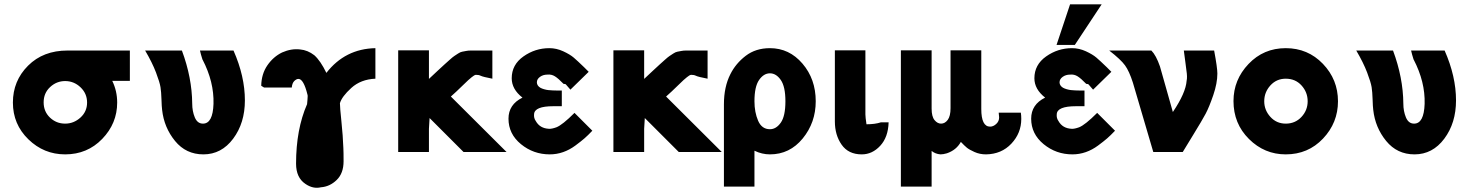

<svg xmlns="http://www.w3.org/2000/svg" viewBox="-20 -707 6843 893"><path d="M294 -472H584V-331H502Q525 -284 525 -230Q525 -133 455.5 -61Q386 11 283 11Q184 11 112 -59Q40 -129 40 -230Q40 -331 110.5 -401.5Q181 -472 294 -472ZM283 -132Q323 -132 354 -160Q385 -188 385 -230Q385 -272 354.5 -301Q324 -330 283 -330Q243 -330 213 -302Q183 -274 183 -231Q183 -188 212.5 -160Q242 -132 283 -132Z M655 -472H826Q873 -346 874 -225Q874 -190 886 -161Q898 -132 924 -132Q970 -132 973 -224Q976 -326 922 -430V-429Q914 -454 910 -472H1066Q1119 -352 1119 -240Q1119 -135 1064.5 -62Q1010 11 926 11Q845 11 794 -51.5Q743 -114 734 -196Q732 -211 731 -245Q730 -279 726.5 -301.5Q723 -324 705.5 -370Q688 -416 655 -472Z M1195 -308Q1196 -363 1223.5 -403Q1251 -443 1292 -463Q1335 -482 1376 -477Q1411 -474 1442 -450Q1471 -424 1498 -368Q1585 -480 1726 -483V-341Q1658 -338 1614 -298Q1570 -258 1561 -227Q1561 -208 1568 -141.5Q1575 -75 1577 -18Q1578 0 1578 43Q1578 99 1546 130Q1514 161 1473 164Q1436 173 1400 148Q1357 119 1357 54Q1357 -105 1408 -222V-220L1410 -242Q1412 -263 1410 -267Q1392 -340 1368 -340Q1359 -340 1349 -330.5Q1339 -321 1337 -300H1208Z M1832 0V-473H1975V-340Q1991 -355 2014 -376.5Q2037 -398 2046.5 -406.5Q2056 -415 2071 -428.5Q2086 -442 2093 -446.5Q2100 -451 2110.5 -458Q2121 -465 2129.5 -466.5Q2138 -468 2148 -470Q2158 -472 2170 -472H2270V-341Q2249 -345 2235 -348.5Q2221 -352 2216 -354.5Q2211 -357 2205.5 -358Q2200 -359 2193 -359Q2186 -358 2174 -348Q2163 -340 2132 -309.5Q2101 -279 2077 -258L2336 0H2136L1978 -158L1975 -108V0Z M2345 -155Q2345 -221 2410 -253Q2360 -292 2360 -343Q2360 -406 2414.5 -444.5Q2469 -483 2535 -483Q2568 -483 2599.5 -468.5Q2631 -454 2648.5 -439Q2666 -424 2697 -394L2718 -373L2633 -290Q2632 -291 2613 -313Q2611 -317 2601 -317Q2577 -342 2561 -352Q2545 -362 2526 -360Q2506 -360 2491.5 -349.5Q2477 -339 2477 -324Q2477 -316 2481.5 -309.5Q2486 -303 2493 -299Q2500 -295 2510.5 -292Q2521 -289 2530 -288Q2539 -287 2550.5 -286.5Q2562 -286 2569 -286Q2576 -286 2585 -286H2593V-213H2554Q2466 -213 2464 -176Q2462 -158 2472 -144Q2491 -110 2533 -108Q2546 -107 2568 -115Q2596 -126 2652 -182L2735 -99Q2714 -77 2698.5 -63.5Q2683 -50 2656 -30Q2629 -10 2599 0.5Q2569 11 2537 11Q2461 11 2403 -36.5Q2345 -84 2345 -155Z M2833 0V-473H2976V-340Q2992 -355 3015 -376.5Q3038 -398 3047.5 -406.5Q3057 -415 3072 -428.5Q3087 -442 3094 -446.5Q3101 -451 3111.5 -458Q3122 -465 3130.5 -466.5Q3139 -468 3149 -470Q3159 -472 3171 -472H3271V-341Q3250 -345 3236 -348.5Q3222 -352 3217 -354.5Q3212 -357 3206.5 -358Q3201 -359 3194 -359Q3187 -358 3175 -348Q3164 -340 3133 -309.5Q3102 -279 3078 -258L3337 0H3137L2979 -158L2976 -108V0Z M3347 161V-222Q3347 -303 3377 -362Q3402 -412 3448.5 -447.5Q3495 -483 3561 -483Q3651 -483 3712.5 -411Q3774 -339 3774 -236Q3774 -137 3713.5 -63Q3653 11 3561 11Q3524 11 3489 -6V161ZM3489 -236Q3489 -185 3506 -145.5Q3523 -106 3561 -106Q3590 -106 3611.5 -136.5Q3633 -167 3633 -236Q3633 -304 3611.5 -335Q3590 -366 3561 -366Q3532 -366 3510.5 -335Q3489 -304 3489 -236Z M3863 -142V-473H4005V-177V-175Q4005 -162 4010 -129Q4050 -129 4077 -138H4113Q4111 -69 4074 -29Q4037 11 3988 11Q3926 11 3894.5 -34Q3863 -79 3863 -142Z M4170 161V-473H4313V-204V-202Q4313 -165 4326.5 -148.5Q4340 -132 4357 -132Q4375 -132 4388 -149.5Q4401 -167 4401 -204V-473H4544V-200Q4544 -118 4585 -118Q4600 -118 4613.5 -130.5Q4627 -143 4627 -161L4625 -183H4728Q4730 -170 4730 -154Q4730 -88 4684 -39Q4638 10 4566 11Q4537 11 4512.5 0Q4488 -11 4477 -20Q4466 -29 4449 -47Q4428 -9 4384 6Q4367 11 4354 11Q4330 9 4313 -5V161Z M4776 -155Q4776 -221 4841 -253Q4791 -292 4791 -343Q4791 -406 4845.5 -444.5Q4900 -483 4966 -483Q4999 -483 5030.5 -468.5Q5062 -454 5079.5 -439Q5097 -424 5128 -394L5149 -373L5064 -290Q5063 -291 5044 -313Q5042 -317 5032 -317Q5008 -342 4992 -352Q4976 -362 4957 -360Q4937 -360 4922.5 -349.5Q4908 -339 4908 -324Q4908 -316 4912.5 -309.5Q4917 -303 4924 -299Q4931 -295 4941.5 -292Q4952 -289 4961 -288Q4970 -287 4981.5 -286.5Q4993 -286 5000 -286Q5007 -286 5016 -286H5024V-213H4985Q4897 -213 4895 -176Q4893 -158 4903 -144Q4922 -110 4964 -108Q4977 -107 4999 -115Q5027 -126 5083 -182L5166 -99Q5145 -77 5129.5 -63.5Q5114 -50 5087 -30Q5060 -10 5030 0.5Q5000 11 4968 11Q4892 11 4834 -36.5Q4776 -84 4776 -155ZM4894 -498 4957 -687H5104L4979 -498Z M5139 -472H5335Q5357 -450 5375 -398Q5383 -371 5402.5 -301Q5422 -231 5435 -186Q5495 -275 5499 -331Q5503 -349 5498 -380Q5498 -383 5493.5 -415.5Q5489 -448 5486 -472H5627Q5642 -392 5642 -365Q5642 -320 5623 -264.5Q5604 -209 5587.5 -178Q5571 -147 5529.5 -79.5Q5488 -12 5481 0H5344L5249 -323Q5232 -376 5212.5 -403Q5193 -430 5139 -472Z M5717 -237Q5717 -336 5787 -409.5Q5857 -483 5960 -483Q6063 -483 6133 -410Q6203 -337 6203 -236Q6203 -136 6133.5 -62.5Q6064 11 5960 11Q5861 11 5789 -60.5Q5717 -132 5717 -237ZM5860 -236Q5860 -195 5888.5 -163.5Q5917 -132 5960 -132Q6004 -132 6033 -163Q6062 -194 6062 -236Q6062 -278 6033.5 -309.5Q6005 -341 5960 -341Q5917 -341 5888.5 -309.5Q5860 -278 5860 -236Z M6288 -472H6459Q6506 -346 6507 -225Q6507 -190 6519 -161Q6531 -132 6557 -132Q6603 -132 6606 -224Q6609 -326 6555 -430V-429Q6547 -454 6543 -472H6699Q6752 -352 6752 -240Q6752 -135 6697.5 -62Q6643 11 6559 11Q6478 11 6427 -51.5Q6376 -114 6367 -196Q6365 -211 6364 -245Q6363 -279 6359.5 -301.5Q6356 -324 6338.5 -370Q6321 -416 6288 -472Z"/></svg>

Font: Coval
Style: Heavy
Weight: 900
Foundry: Context Ltd
Version: Version 001.000